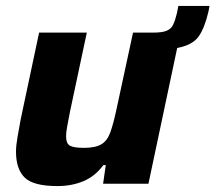

<svg xmlns="http://www.w3.org/2000/svg" viewBox="-20 -620 727 648"><path d="M174 8Q92 8 63 -21Q34 -50 34 -108Q34 -128 39 -157Q44 -186 50 -218L112 -510H273L216 -242Q211 -216 207 -194.5Q203 -173 203 -161Q203 -135 216.5 -128Q230 -121 263 -121Q302 -121 322 -133Q342 -145 352 -172.5Q362 -200 372 -246L429 -510H498Q527 -510 542 -516Q557 -522 564 -536Q571 -550 577 -575L582 -600H687L684 -583Q671 -526 650.5 -497Q630 -468 578 -458L481 0H328L337 -63H329Q301 -25 261.5 -8.5Q222 8 174 8Z"/></svg>

Font: Saira
Style: Bold Italic
Weight: 700
Italic angle: -12°
Designer: Hector Gatti with collaboration of the Omnibus-Type team
Foundry: Omnibus-Type
Version: Version 1.100; ttfautohint (v1.8.3)